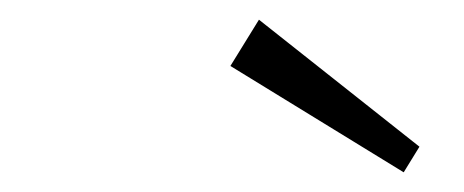

<svg xmlns="http://www.w3.org/2000/svg" viewBox="-20 -698 471 195"><path d="M390 -523 214 -631 243 -678 406 -549Z"/></svg>

Font: Zilla Slab Light
Style: Italic
Weight: 300
Italic angle: -6°
Designer: Typotheque.com
Foundry: Typotheque type foundry
Version: Version 1.1; 2017; ttfautohint (v1.6)